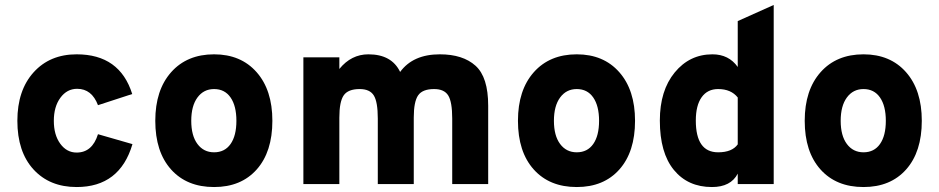

<svg xmlns="http://www.w3.org/2000/svg" viewBox="-20 -742 3786 774"><path d="M289 12Q180 12 115 -59Q50 -130 50 -255Q50 -378 115.5 -450.5Q181 -523 289 -523Q463 -523 513 -363L375 -318Q350 -384 291 -384Q250 -384 223.5 -348Q197 -312 197 -255Q197 -198 223 -162.5Q249 -127 289 -127Q352 -127 375 -201L514 -161Q463 12 289 12Z M843 12Q733 12 669.5 -59Q606 -130 606 -255Q606 -379 670 -451Q734 -523 843 -523Q951 -523 1014.5 -451Q1078 -379 1078 -255Q1078 -130 1015 -59Q952 12 843 12ZM843 -128Q886 -128 909.5 -161.5Q933 -195 933 -255Q933 -315 909.5 -349Q886 -383 843 -383Q801 -383 776 -349Q751 -315 751 -255Q751 -195 776 -161.5Q801 -128 843 -128Z M1803 0V-264Q1803 -331 1787 -357Q1771 -383 1730 -383Q1683 -383 1665.5 -357.5Q1648 -332 1648 -268V0H1503V-264Q1503 -331 1487 -357Q1471 -383 1430 -383Q1383 -383 1365.5 -357.5Q1348 -332 1348 -268V0H1203V-511H1348V-464Q1396 -523 1465 -523Q1559 -523 1593 -452Q1645 -523 1753 -523Q1846 -523 1897 -477Q1948 -431 1948 -316V0Z M2305 12Q2195 12 2131.5 -59Q2068 -130 2068 -255Q2068 -379 2132 -451Q2196 -523 2305 -523Q2413 -523 2476.5 -451Q2540 -379 2540 -255Q2540 -130 2477 -59Q2414 12 2305 12ZM2305 -128Q2348 -128 2371.5 -161.5Q2395 -195 2395 -255Q2395 -315 2371.5 -349Q2348 -383 2305 -383Q2263 -383 2238 -349Q2213 -315 2213 -255Q2213 -195 2238 -161.5Q2263 -128 2305 -128Z M2850 12Q2753 12 2696.5 -57Q2640 -126 2640 -256Q2640 -377 2700 -450Q2760 -523 2852 -523Q2918 -523 2954 -472V-657L3099 -722V0H2954V-42Q2926 12 2850 12ZM2875 -128Q2931 -128 2954 -160V-349Q2927 -383 2875 -383Q2832 -383 2808.5 -350Q2785 -317 2785 -256Q2785 -128 2875 -128Z M3461 12Q3351 12 3287.5 -59Q3224 -130 3224 -255Q3224 -379 3288 -451Q3352 -523 3461 -523Q3569 -523 3632.5 -451Q3696 -379 3696 -255Q3696 -130 3633 -59Q3570 12 3461 12ZM3461 -128Q3504 -128 3527.5 -161.5Q3551 -195 3551 -255Q3551 -315 3527.5 -349Q3504 -383 3461 -383Q3419 -383 3394 -349Q3369 -315 3369 -255Q3369 -195 3394 -161.5Q3419 -128 3461 -128Z"/></svg>

Font: Overpass Heavy
Style: Regular
Weight: 900
Designer: Delve Withrington, Thomas Jockin
Foundry: Delve Fonts
Version: Version 3.000;DELV;Overpass